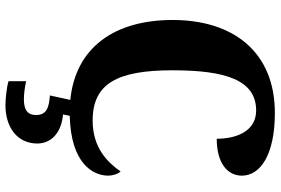

<svg xmlns="http://www.w3.org/2000/svg" viewBox="-178 -586 1004 687"><g transform="rotate(90 323.5 -242.0)"><path d="M356 240C436 240 493 197 493 126C493 73 450 39 389 34L394 10C563 6 608 -72 608 -128C608 -143 602 -163 593 -172C561 -126 509 -72 411 -72C279 -72 231 -159 231 -358C231 -548 266 -657 375 -657C451 -657 476 -583 476 -516C564 -516 608 -555 608 -606C608 -672 533 -724 384 -724C165 -724 51 -575 51 -358C51 -153 147 -11 337 8L321 81C361 84 391 91 391 130C391 164 369 174 334 174C317 174 292 171 270 166V229C292 236 336 240 356 240Z"/></g></svg>

Font: Noto Serif Lao SemiCondensed ExtraBold
Style: Regular
Weight: 800
Width: 4
Designer: Monotype Design Team
Foundry: Monotype Imaging Inc.
Version: Version 2.003